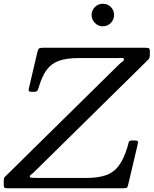

<svg xmlns="http://www.w3.org/2000/svg" viewBox="-65 -1005 820 1025"><path d="M484 -864.5Q459.5 -864.5 441.8 -882.5Q424 -900.5 424 -925Q424 -950 441.8 -967.5Q459.5 -985 484 -985Q509 -985 526.5 -967.5Q544 -950 544 -925Q544 -900.5 526.5 -882.5Q509 -864.5 484 -864.5ZM-45 -18V-39Q-45 -55 -39.8 -60Q-34.5 -65 -27 -72.5L569 -659.5Q580.5 -671 588.5 -676Q596.5 -681 596.5 -689Q596.5 -696 586.5 -695.5Q576.5 -695 554 -695H355Q290.5 -695 249.8 -680.5Q209 -666 184 -631.8Q159 -597.5 141.5 -538Q138 -526.5 134.2 -520.8Q130.5 -515 117.5 -515H105Q90.5 -515 88.8 -519.5Q87 -524 89.5 -535L135 -728.5Q138 -741 142.5 -745.5Q147 -750 163 -750H709Q721.5 -750 728.2 -747.8Q735 -745.5 735 -731.5V-716.5Q735 -696.5 729.5 -690.5Q724 -684.5 714.5 -675L120 -89.5Q109 -78.5 101.5 -73.8Q94 -69 94 -63Q94 -57 104.5 -56Q115 -55 139 -55H395Q459 -55 500.8 -69.8Q542.5 -84.5 569.8 -121.2Q597 -158 616.5 -224Q620.5 -236.5 622.2 -245.8Q624 -255 641.5 -255H652.5Q670 -255 671.2 -249.8Q672.5 -244.5 669.5 -232L620 -22Q616.5 -7 613 -3.5Q609.5 0 590.5 0H-23Q-36 0 -40.5 -2.5Q-45 -5 -45 -18Z"/></svg>

Font: Besley*
Style: Italic
Weight: 400
Italic angle: -13°
Designer: Owen Earl
Foundry: indestructible type*
Version: Version 2.000; ttfautohint (v1.8.3)